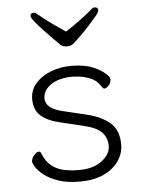

<svg xmlns="http://www.w3.org/2000/svg" viewBox="-53 -768 616 827"><g transform="rotate(-5 255.0 -355.0)"><path d="M256 -633Q325 -678 375 -721Q380 -726 387 -726Q402 -726 402 -712Q402 -705 388 -688Q374 -671 354.5 -649.5Q335 -628 316 -609.5Q297 -591 286 -581Q274 -569 255 -569Q237 -569 226 -579Q217 -588 198 -607Q179 -626 158.5 -648Q138 -670 123.5 -688Q109 -706 109 -712Q109 -726 124 -726Q131 -726 136 -721Q161 -700 191 -678Q221 -656 256 -633ZM195 -246Q140 -259 112.5 -284.5Q85 -310 85 -356Q85 -394 110 -423Q135 -452 176 -468Q217 -484 266 -484Q323 -484 364 -466Q405 -448 425 -422Q428 -419 428 -412Q428 -394 417 -384Q406 -374 399 -374Q395 -374 392.5 -377.5Q390 -381 386 -386Q370 -411 345 -421.5Q320 -432 298 -434.5Q276 -437 266 -437Q208 -437 173 -413Q138 -389 138 -354Q138 -333 155.5 -317.5Q173 -302 216 -292L312 -269Q376 -254 413 -222Q450 -190 450 -128Q450 -89 427 -56Q404 -23 361.5 -3.5Q319 16 260 16Q204 16 165.5 2.5Q127 -11 104 -29.5Q81 -48 71 -64.5Q61 -81 61 -87Q61 -101 72.5 -114.5Q84 -128 94 -128Q100 -128 103 -121Q118 -83 143 -64Q168 -45 198.5 -39.5Q229 -34 260 -34Q322 -34 359 -62.5Q396 -91 396 -126Q396 -162 373.5 -185.5Q351 -209 295 -222Z"/></g></svg>

Font: Moon Stars Kai T HW Light
Style: Regular
Weight: 300
Designer: GuiWonder
Version: Version 1.101